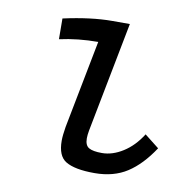

<svg xmlns="http://www.w3.org/2000/svg" viewBox="-63 -559 644 632"><g transform="rotate(10 259.0 -243.5)"><path d="M263.2 -494.6H321.8Q321.8 -494.6 250.5 -126.5Q247.6 -110.8 247.6 -99.6Q247.6 -76.2 261 -68.4Q274.4 -60.5 304.7 -60.5Q339.8 -60.5 375 -82.8Q410.2 -105 436 -146L484.4 -107.9Q445.8 -49.3 400.9 -20.3Q356 8.8 292 8.8Q225.6 8.8 195.3 -9.8Q167.5 -26.9 167.5 -77.6Q167.5 -95.2 172.4 -124.5L229.5 -418.5Q162.1 -418.5 100.6 -404.8L100.1 -474.1Q192.4 -494.6 263.2 -494.6Z"/></g></svg>

Font: Fantasque Sans Mono
Style: Italic
Weight: 400
Italic angle: -11°
Monospace: yes
Designer: Jany Belluz
Version: Version 1.8.0 ; ttfautohint (v1.8.2)